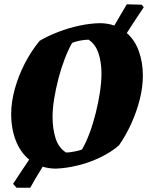

<svg xmlns="http://www.w3.org/2000/svg" viewBox="-20 -774 696 895"><path d="M241 12Q208 12 179 3Q160 34 145 59Q130 84 121 101H57L41 83Q61 53 79.5 24.5Q98 -4 116 -30Q74 -65 53 -120.5Q32 -176 32 -240Q32 -298 49 -359.5Q66 -421 96 -479Q126 -537 165 -584Q204 -607 252.5 -625.5Q301 -644 350.5 -654.5Q400 -665 444 -666Q481 -666 513 -655Q528 -681 542.5 -705.5Q557 -730 571 -754L641 -752L650 -740Q636 -719 615.5 -688.5Q595 -658 571 -620Q609 -587 627.5 -534.5Q646 -482 646 -422Q646 -368 631.5 -310.5Q617 -253 592 -198Q567 -143 535 -97Q500 -66 451 -42Q402 -18 347.5 -4Q293 10 241 12ZM288 -63Q304 -63 328.5 -68Q353 -73 362 -77Q381 -109 397.5 -153.5Q414 -198 426.5 -248Q439 -298 446 -345.5Q453 -393 453 -431Q453 -484 439 -526Q425 -568 393 -589Q375 -589 352 -584.5Q329 -580 316 -574Q298 -542 281.5 -499Q265 -456 252.5 -408Q240 -360 232.5 -313.5Q225 -267 225 -229Q225 -174 239 -129.5Q253 -85 288 -63Z"/></svg>

Font: Labrada ExtraBold
Style: Italic
Weight: 800
Italic angle: -7°
Designer: Mercedes Jáuregui
Foundry: Omnibus-Type Team
Version: Version 1.000; ttfautohint (v1.8.4.7-5d5b)